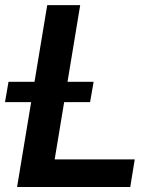

<svg xmlns="http://www.w3.org/2000/svg" viewBox="-61 -748 609 768"><path d="M7.3 0 127.9 -727.5H259.8L157.7 -110.4H478L460 0ZM-41 -339.4 -26.9 -420.9H313.5L299.3 -339.4Z"/></svg>

Font: Inter Tight SemiBold
Style: Italic
Weight: 600
Italic angle: -9.39999°
Designer: Rasmus Andersson
Foundry: rsms
Version: Version 3.004